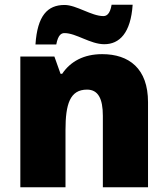

<svg xmlns="http://www.w3.org/2000/svg" viewBox="-20 -792 710 812"><path d="M130 -604H218C226 -647 241 -652 253 -652C302 -652 362 -605 421 -605C485 -605 533 -652 541 -772H452C445 -730 429 -724 417 -724C367 -724 303 -771 253 -771C181 -771 138 -726 130 -604ZM412 -563C334 -563 278 -532 243 -480H236L210 -553H66V0H257V-242C257 -352 276 -413 348 -413C395 -413 415 -375 415 -302V0H606V-360C606 -502 526 -563 412 -563Z"/></svg>

Font: Noto Sans Gurmukhi Black
Style: Regular
Weight: 900
Designer: Jelle Bosma - Monotype Design Team
Foundry: Monotype Imaging Inc.
Version: Version 2.004